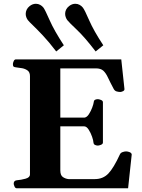

<svg xmlns="http://www.w3.org/2000/svg" viewBox="-20 -1012 761 1032"><path d="M53.7 -24.9Q53.7 -41 69.8 -43Q93.3 -44.9 117.2 -51.5Q141.1 -58.1 141.1 -74.2V-602.5Q141.1 -623.5 128.7 -632.8Q116.2 -642.1 99.1 -645.3Q82 -648.4 66.9 -649.9Q56.6 -650.9 53 -654.1Q49.3 -657.2 49.3 -668Q49.3 -673.3 53.5 -683.1Q57.6 -692.9 65.9 -692.9H631.8L648.9 -534.2Q649.9 -525.9 640.9 -521.7Q631.8 -517.6 626.5 -517.6Q618.7 -517.6 607.9 -520.3Q597.2 -522.9 591.3 -533.7Q571.8 -570.3 560.3 -595Q548.9 -619.6 535.2 -632.1Q521.5 -644.5 495.1 -644.5H304.2V-379.9H434.6Q447.3 -381.8 458 -398.4Q468.8 -415 475.8 -434.3Q482.9 -453.6 483.9 -463.4Q484.9 -473.1 491.7 -476.1Q498.5 -479 506.3 -479Q511.7 -479 522.5 -474.9Q533.2 -470.7 533.2 -462.4V-246.1Q533.2 -237.8 522.5 -233.6Q511.7 -229.5 506.3 -229.5Q498.5 -229.5 491 -232.9Q483.4 -236.3 482.4 -245.6Q481.9 -256.3 474.9 -277.1Q467.8 -297.9 456.5 -315.4Q445.3 -333 431.6 -333H304.2V-96.2Q304.2 -69.3 318.4 -60.1Q332.5 -50.8 348.6 -49.3H489.7Q533.7 -49.3 562.3 -79.1Q590.8 -108.9 624.5 -182.1Q628.4 -190.9 639.2 -194.6Q649.9 -198.2 657.7 -198.2Q667 -198.2 677 -194.1Q687 -189.9 688 -181.6L668.5 0H70.3Q62 0 57.9 -9.8Q53.7 -19.5 53.7 -24.9ZM282.2 -735.4Q242.7 -787.1 210.2 -821.5Q177.7 -856 156.7 -876Q135.7 -896 129.4 -904.3Q124.5 -911.1 121.3 -919.7Q118.2 -928.2 118.2 -937.5Q118.2 -948.7 123.3 -959.7Q128.4 -970.7 139.6 -979.5Q155.3 -991.7 172.9 -991.7Q185.5 -991.7 196 -985.8Q206.5 -980 213.4 -971.2Q222.7 -958.5 247.1 -902.8Q271.5 -847.2 323.2 -768.6ZM494.1 -735.4Q434.6 -813 392.8 -852.3Q351.1 -891.6 341.3 -904.3Q336.4 -911.1 333.3 -919.9Q330.1 -928.7 330.1 -938Q330.1 -949.2 335.2 -960Q340.3 -970.7 351.6 -979.5Q367.2 -991.7 384.8 -991.7Q397.5 -991.7 408 -985.8Q418.5 -980 425.3 -971.2Q435.1 -959 459.2 -903.1Q483.4 -847.2 535.2 -768.6Z"/></svg>

Font: Gelasio
Style: Regular
Weight: 400
Designer: Eben Sorkin
Foundry: Eben Sorkin
Version: Version 1.008